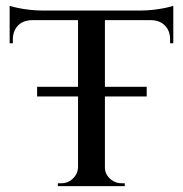

<svg xmlns="http://www.w3.org/2000/svg" viewBox="-20 -637 625 657"><path d="M339 -597V0H247V-597ZM573 -601V-568H13V-601ZM573 -570V-489H562V-502Q562 -531 545 -549Q528 -567 498 -568V-570ZM573 -617V-591L463 -601Q482 -601 504.5 -603.5Q527 -606 545.5 -610Q564 -614 573 -617ZM249 -64V0H178V-10Q179 -10 184.5 -10Q190 -10 190 -10Q213 -10 229.5 -26Q246 -42 247 -64ZM336 -64H339Q339 -42 356 -26Q373 -10 396 -10Q396 -10 401.5 -10Q407 -10 407 -10V0H336ZM88 -570V-568Q58 -567 41 -549Q24 -531 24 -502V-489H13V-570ZM13 -617Q22 -614 40.5 -610Q59 -606 81.5 -603.5Q104 -601 123 -601L13 -591ZM482 -340V-307H107V-340Z"/></svg>

Font: Cinzel Eorzea
Style: Regular
Weight: 500
Designer: Natanael Gama
Version: Version 2.000